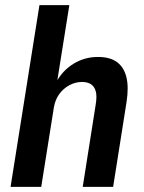

<svg xmlns="http://www.w3.org/2000/svg" viewBox="-20 -725 557 745"><path d="M21 0 133 -705H249L201 -404H197Q222 -451 265 -477.5Q308 -504 360 -504Q407 -504 434 -484Q461 -464 470.5 -425.5Q480 -387 471 -329L419 0H301L351 -317Q357 -352 351.5 -371Q346 -390 332.5 -398.5Q319 -407 298 -407Q273 -407 249.5 -394.5Q226 -382 210 -360Q194 -338 189 -308L140 0Z"/></svg>

Font: Nunito Sans 10pt Condensed
Style: Bold Italic
Weight: 700
Width: 3
Italic angle: -9°
Designer: Vernon Adams
Foundry: Vernon Adams
Version: Version 3.101;gftools[0.9.27]